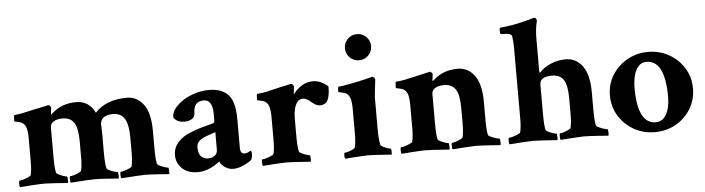

<svg xmlns="http://www.w3.org/2000/svg" viewBox="-44 -865 3883 1057"><g transform="rotate(-5 1897.0 -336.0)"><path d="M30.3 3.9Q26.4 0 26.4 -16.6Q26.4 -32.2 30.3 -32.2Q38.1 -32.2 52.7 -36.6Q67.4 -41 80.1 -46.9Q92.8 -52.7 93.8 -56.6Q100.6 -84 100.6 -130.9V-264.6Q100.6 -319.3 83 -337.9Q75.2 -347.7 62 -351.6Q48.8 -355.5 39.1 -356.9Q29.3 -358.4 29.3 -360.4Q29.3 -394.5 34.2 -394.5Q63.5 -396.5 105.5 -406.7Q147.5 -417 204.1 -427.7L223.6 -432.6Q228.5 -432.6 233.9 -426.3Q239.3 -419.9 238.3 -416L234.4 -385.7Q234.4 -380.9 235.4 -379.9Q237.3 -379.9 242.2 -384.8Q295.9 -435.5 377.9 -435.5Q448.2 -435.5 481.4 -368.2Q542 -434.6 657.2 -435.5Q713.9 -435.5 749.5 -387.7Q785.2 -339.8 785.2 -242.2V-145.5Q785.2 -81.1 792 -56.6Q793.9 -52.7 806.2 -46.9Q818.4 -41 832 -36.6Q845.7 -32.2 851.6 -32.2Q853.5 -32.2 854.5 -24.4Q855.5 -16.6 855.5 -7.8Q855.5 1 853.5 3.9Q847.7 3.9 831.1 2.4Q814.5 1 793.5 -0.5Q772.5 -2 752.9 -2.9Q733.4 -3.9 721.7 -3.9Q706.1 -3.9 677.7 -2Q649.4 0 623.5 1.5Q597.7 2.9 589.8 3.9Q585.9 0 585.9 -16.6Q585.9 -32.2 589.8 -32.2Q597.7 -32.2 611.8 -36.6Q626 -41 638.2 -46.9Q650.4 -52.7 651.4 -56.6Q658.2 -84 658.2 -130.9V-218.8Q658.2 -286.1 638.2 -319.3Q618.2 -352.5 574.2 -352.5Q546.9 -352.5 528.3 -342.8Q509.8 -333 503.9 -307.6Q503.9 -298.8 504.9 -284.7Q505.9 -270.5 505.9 -242.2V-145.5Q505.9 -81.1 512.7 -56.6Q514.6 -52.7 526.9 -46.9Q539.1 -41 552.7 -36.6Q566.4 -32.2 572.3 -32.2Q574.2 -32.2 575.2 -24.4Q576.2 -16.6 576.2 -7.8Q576.2 1 574.2 3.9Q568.4 3.9 551.8 2.4Q535.2 1 514.2 -0.5Q493.2 -2 473.6 -2.9Q454.1 -3.9 442.4 -3.9Q426.8 -3.9 398.4 -2Q370.1 0 344.2 1.5Q318.4 2.9 310.5 3.9Q306.6 0 306.6 -16.6Q306.6 -32.2 310.5 -32.2Q318.4 -32.2 332.5 -36.6Q346.7 -41 358.9 -46.9Q371.1 -52.7 372.1 -56.6Q378.9 -84 378.9 -130.9V-218.8Q378.9 -291 358.9 -321.8Q338.9 -352.5 294.9 -352.5Q264.6 -352.5 246.1 -341.3Q227.5 -330.1 227.5 -309.6V-145.5Q227.5 -81.1 234.4 -56.6Q236.3 -52.7 248 -46.9Q259.8 -41 273.4 -36.6Q287.1 -32.2 292 -32.2Q293.9 -32.2 294.9 -24.4Q295.9 -16.6 295.9 -7.8Q295.9 1 293.9 3.9Q286.1 2.9 260.7 1.5Q235.4 0 207.5 -2Q179.7 -3.9 164.1 -3.9Q152.3 -3.9 132.3 -2.9Q112.3 -2 90.8 -0.5Q69.3 1 52.7 2.4Q36.1 3.9 30.3 3.9Z M1011.7 6.8Q958 6.8 926.3 -22.9Q894.5 -52.7 894.5 -97.7Q894.5 -135.7 918.5 -164.1Q942.4 -192.4 978.5 -209Q992.2 -214.8 1003.9 -219.2Q1015.6 -223.6 1025.4 -227.5Q1062.5 -239.3 1085 -244.6Q1107.4 -250 1118.2 -253.9Q1127 -256.8 1127 -268.6V-303.7Q1127 -383.8 1078.1 -383.8Q1021.5 -383.8 1021.5 -318.4Q1021.5 -296.9 1003.9 -286.6Q986.3 -276.4 964.8 -276.4Q919.9 -276.4 903.3 -305.7Q903.3 -331.1 921.4 -354.5Q939.5 -377.9 969.2 -397Q999 -416 1036.6 -427.2Q1074.2 -438.5 1112.3 -438.5Q1180.7 -438.5 1217.3 -400.9Q1253.9 -363.3 1253.9 -264.6V-106.4Q1253.9 -73.2 1277.3 -73.2Q1294.9 -73.2 1310.5 -85.9Q1317.4 -82 1317.4 -71.3Q1317.4 -45.9 1310.5 -35.2Q1296.9 -22.5 1266.1 -8.3Q1235.4 5.9 1208 5.9Q1184.6 5.9 1163.1 -8.3Q1141.6 -22.5 1134.8 -41Q1133.8 -41 1124 -34.2Q1114.3 -27.3 1109.4 -23.4Q1089.8 -10.7 1064.5 -2Q1039.1 6.8 1011.7 6.8ZM1073.2 -63.5Q1098.6 -63.5 1112.8 -75.7Q1127 -87.9 1127 -105.5V-204.1L1076.2 -186.5Q1055.7 -179.7 1038.6 -166Q1021.5 -152.3 1021.5 -129.9Q1021.5 -94.7 1036.6 -79.1Q1051.8 -63.5 1073.2 -63.5Z M1372.1 3.9Q1368.2 0 1368.2 -16.6Q1368.2 -32.2 1372.1 -32.2Q1379.9 -32.2 1394.5 -36.6Q1409.2 -41 1421.9 -46.9Q1434.6 -52.7 1435.5 -56.6Q1442.4 -84 1442.4 -130.9V-264.6Q1442.4 -319.3 1424.8 -337.9Q1417 -347.7 1403.8 -351.6Q1390.6 -355.5 1380.9 -356.9Q1371.1 -358.4 1371.1 -360.4Q1371.1 -394.5 1376 -394.5Q1401.4 -394.5 1446.8 -405.8Q1492.2 -417 1543 -427.7L1565.4 -432.6Q1570.3 -432.6 1575.2 -426.3Q1580.1 -419.9 1580.1 -416Q1579.1 -410.2 1577.6 -392.6Q1576.2 -375 1575.2 -373Q1624 -436.5 1685.5 -436.5Q1729.5 -436.5 1769.5 -400.4Q1769.5 -349.6 1757.3 -325.2Q1745.1 -300.8 1712.9 -300.8Q1693.4 -300.8 1668 -323.2Q1642.6 -345.7 1623 -345.7Q1603.5 -345.7 1591.8 -330.6Q1580.1 -315.4 1574.7 -292Q1569.3 -268.6 1569.3 -243.2V-144.5Q1569.3 -81.1 1576.2 -56.6Q1578.1 -52.7 1589.8 -46.9Q1601.6 -41 1615.2 -36.6Q1628.9 -32.2 1633.8 -32.2Q1635.7 -32.2 1636.7 -24.4Q1637.7 -16.6 1637.7 -7.8Q1637.7 1 1635.7 3.9Q1627.9 2.9 1602.5 1.5Q1577.1 0 1549.3 -2Q1521.5 -3.9 1505.9 -3.9Q1494.1 -3.9 1474.1 -2.9Q1454.1 -2 1432.6 -0.5Q1411.1 1 1394.5 2.4Q1377.9 3.9 1372.1 3.9Z M1827.1 3.9Q1823.2 0 1823.2 -14.6Q1823.2 -29.3 1827.1 -29.3Q1835 -29.3 1847.7 -33.2Q1860.4 -37.1 1872.1 -43Q1883.8 -48.8 1884.8 -53.7Q1891.6 -81.1 1891.6 -127.9V-270.5Q1891.6 -325.2 1874 -343.8Q1866.2 -353.5 1853 -357.4Q1839.8 -361.3 1830.1 -362.8Q1820.3 -364.3 1820.3 -366.2Q1820.3 -394.5 1825.2 -394.5Q1834 -394.5 1857.4 -398.4Q1880.9 -402.3 1909.7 -408.2Q1938.5 -414.1 1964.4 -419.9Q1990.2 -425.8 2003.9 -429.7L2014.6 -432.6Q2019.5 -432.6 2024.4 -426.3Q2029.3 -419.9 2029.3 -416Q2024.4 -373 2021.5 -348.6Q2018.6 -324.2 2018.6 -318.4V-142.6Q2018.6 -86.9 2026.4 -53.7Q2028.3 -49.8 2039.6 -43.9Q2050.8 -38.1 2063.5 -33.7Q2076.2 -29.3 2081.1 -29.3Q2084 -29.3 2084.5 -14.6Q2085 0 2083 3.9Q2075.2 2.9 2050.3 1.5Q2025.4 0 1998 -2Q1970.7 -3.9 1955.1 -3.9Q1939.5 -3.9 1912.1 -2Q1884.8 0 1860.4 1.5Q1835.9 2.9 1827.1 3.9ZM1950.2 -529.3Q1919.9 -529.3 1898.9 -550.3Q1877.9 -571.3 1877.9 -601.6Q1877.9 -631.8 1898.9 -652.8Q1919.9 -673.8 1950.2 -673.8Q1980.5 -673.8 2001.5 -652.8Q2022.5 -631.8 2022.5 -601.6Q2022.5 -571.3 2001.5 -550.3Q1980.5 -529.3 1950.2 -529.3Z M2138.7 3.9Q2134.8 0 2134.8 -16.6Q2134.8 -32.2 2138.7 -32.2Q2146.5 -32.2 2160.6 -36.6Q2174.8 -41 2188 -46.9Q2201.2 -52.7 2202.1 -56.6Q2209 -84 2209 -130.9V-264.6Q2209 -319.3 2191.4 -337.9Q2183.6 -347.7 2170.4 -351.6Q2157.2 -355.5 2147.5 -356.9Q2137.7 -358.4 2137.7 -360.4Q2137.7 -394.5 2142.6 -394.5Q2168 -394.5 2214.8 -405.8Q2261.7 -417 2321.3 -429.7L2326.2 -430.7Q2327.1 -431.6 2330.1 -431.6L2332 -432.6Q2336.9 -432.6 2342.3 -426.3Q2347.7 -419.9 2346.7 -416L2342.8 -385.7Q2342.8 -380.9 2343.8 -379.9Q2345.7 -379.9 2350.6 -384.8Q2404.3 -435.5 2486.3 -435.5Q2543 -435.5 2578.6 -387.7Q2614.3 -339.8 2614.3 -242.2V-145.5Q2614.3 -81.1 2621.1 -56.6Q2623 -52.7 2635.7 -46.9Q2648.4 -41 2662.6 -36.6Q2676.8 -32.2 2682.6 -32.2Q2684.6 -32.2 2685.5 -24.4Q2686.5 -16.6 2686.5 -7.8Q2686.5 1 2684.6 3.9Q2678.7 3.9 2662.1 2.4Q2645.5 1 2623.5 -0.5Q2601.6 -2 2582 -2.9Q2562.5 -3.9 2550.8 -3.9Q2535.2 -3.9 2507.3 -2Q2479.5 0 2454.1 1.5Q2428.7 2.9 2420.9 3.9Q2417 0 2417 -16.6Q2417 -32.2 2420.9 -32.2Q2428.7 -32.2 2441.9 -36.6Q2455.1 -41 2467.3 -46.9Q2479.5 -52.7 2480.5 -56.6Q2487.3 -84 2487.3 -130.9V-218.8Q2487.3 -291 2467.3 -321.8Q2447.3 -352.5 2403.3 -352.5Q2373 -352.5 2354.5 -341.3Q2335.9 -330.1 2335.9 -309.6V-145.5Q2335.9 -81.1 2342.8 -56.6Q2344.7 -52.7 2356.4 -46.9Q2368.2 -41 2381.8 -36.6Q2395.5 -32.2 2400.4 -32.2Q2402.3 -32.2 2403.3 -24.4Q2404.3 -16.6 2404.3 -7.8Q2404.3 1 2402.3 3.9Q2394.5 2.9 2369.1 1.5Q2343.8 0 2315.9 -2Q2288.1 -3.9 2272.5 -3.9Q2260.7 -3.9 2240.7 -2.9Q2220.7 -2 2199.2 -0.5Q2177.7 1 2161.1 2.4Q2144.5 3.9 2138.7 3.9Z M2735.4 3.9Q2731.4 0 2731.4 -16.6Q2731.4 -32.2 2735.4 -32.2Q2743.2 -32.2 2757.8 -36.6Q2772.5 -41 2785.2 -46.9Q2797.9 -52.7 2798.8 -56.6Q2805.7 -84 2805.7 -130.9V-518.6Q2805.7 -541 2804.2 -558.6Q2802.7 -576.2 2800.8 -588.9Q2796.9 -604.5 2750 -604.5H2741.2Q2735.4 -604.5 2735.4 -624Q2735.4 -640.6 2741.2 -640.6Q2797.9 -645.5 2848.1 -657.2Q2898.4 -668.9 2919.9 -675.8L2929.7 -678.7H2931.6Q2935.5 -678.7 2939.5 -672.9Q2943.4 -667 2944.3 -662.1Q2932.6 -618.2 2932.6 -563.5V-381.8Q2932.6 -375 2936.5 -375Q2937.5 -375 2941.4 -378.9Q2962.9 -403.3 3002 -419.4Q3041 -435.5 3083 -435.5Q3139.6 -435.5 3175.3 -387.7Q3210.9 -339.8 3210.9 -242.2V-145.5Q3210.9 -81.1 3217.8 -56.6Q3219.7 -52.7 3232.4 -46.9Q3245.1 -41 3259.3 -36.6Q3273.4 -32.2 3279.3 -32.2Q3281.2 -32.2 3282.2 -24.4Q3283.2 -16.6 3283.2 -7.8Q3283.2 1 3281.2 3.9Q3275.4 3.9 3258.8 2.4Q3242.2 1 3220.2 -0.5Q3198.2 -2 3178.7 -2.9Q3159.2 -3.9 3147.5 -3.9Q3131.8 -3.9 3104 -2Q3076.2 0 3050.8 1.5Q3025.4 2.9 3017.6 3.9Q3013.7 0 3013.7 -16.6Q3013.7 -32.2 3017.6 -32.2Q3025.4 -32.2 3038.6 -36.6Q3051.8 -41 3064 -46.9Q3076.2 -52.7 3077.1 -56.6Q3084 -84 3084 -130.9V-218.8Q3084 -291 3064.5 -321.8Q3044.9 -352.5 3001 -352.5Q2932.6 -352.5 2932.6 -309.6V-145.5Q2932.6 -81.1 2939.5 -56.6Q2941.4 -52.7 2953.1 -46.9Q2964.8 -41 2978.5 -36.6Q2992.2 -32.2 2997.1 -32.2Q2999 -32.2 3000 -24.4Q3001 -16.6 3001 -7.8Q3001 1 2999 3.9Q2991.2 2.9 2965.8 1.5Q2940.4 0 2912.6 -2Q2884.8 -3.9 2869.1 -3.9Q2857.4 -3.9 2837.4 -2.9Q2817.4 -2 2795.9 -0.5Q2774.4 1 2757.8 2.4Q2741.2 3.9 2735.4 3.9Z M3538.1 6.8Q3474.6 6.8 3422.4 -22.9Q3370.1 -52.7 3339.4 -103Q3308.6 -153.3 3308.6 -214.8Q3308.6 -277.3 3339.4 -327.1Q3370.1 -377 3422.4 -406.7Q3474.6 -436.5 3538.1 -436.5Q3602.5 -436.5 3654.3 -406.7Q3706.1 -377 3736.8 -327.1Q3767.6 -277.3 3767.6 -214.8Q3767.6 -153.3 3737.3 -103Q3707 -52.7 3654.8 -22.9Q3602.5 6.8 3538.1 6.8ZM3547.9 -46.9Q3575.2 -46.9 3592.8 -65.4Q3610.4 -84 3618.7 -114.7Q3627 -145.5 3627 -180.7Q3627 -382.8 3524.4 -382.8Q3497.1 -382.8 3480 -363.3Q3462.9 -343.8 3455.1 -312.5Q3447.3 -281.2 3447.3 -245.1Q3447.3 -46.9 3547.9 -46.9Z"/></g></svg>

Font: Crimson Text Bold
Style: Bold
Weight: 700
Designer: Sebastian Kosch
Foundry: Sebastian Kosch
Version: Version 1.10 July 1, 2025